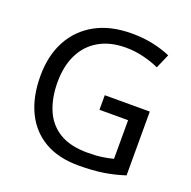

<svg xmlns="http://www.w3.org/2000/svg" viewBox="-129 -852 986 990"><g transform="rotate(20 364.0 -357.0)"><path d="M407 -377H654V-27Q596 -8 537 1Q478 10 403 10Q292 10 216 -34.5Q140 -79 100.5 -161.5Q61 -244 61 -357Q61 -469 105 -551Q149 -633 231.5 -678.5Q314 -724 431 -724Q491 -724 544.5 -713Q598 -702 644 -682L610 -604Q572 -621 524.5 -633Q477 -645 426 -645Q341 -645 280 -610Q219 -575 187 -510.5Q155 -446 155 -357Q155 -272 182.5 -206.5Q210 -141 269 -104.5Q328 -68 424 -68Q471 -68 504 -73Q537 -78 564 -85V-297H407Z"/></g></svg>

Font: Noto Sans Hebrew
Style: Regular
Weight: 400
Designer: Monotype Design Team
Foundry: Monotype Imaging Inc.
Version: Version 2.003